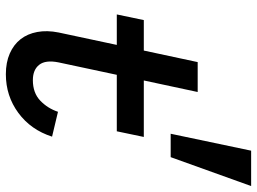

<svg xmlns="http://www.w3.org/2000/svg" viewBox="-130 -728 869 649"><g transform="rotate(90 304.5 -403.5)"><path d="M441.9 -145Q418.9 -73.2 361.6 -31Q304.2 11.2 231 11.2Q190.9 11.2 160.9 -2Q130.9 -15.1 112.5 -38.6Q94.2 -62 88.1 -95Q82 -127.9 89.8 -167L131.8 -363.8H28.8L47.9 -455.1H150.9L189.9 -637.2H291L252 -455.1H442.9L423.8 -363.8H232.9L190.9 -167Q182.1 -123 199 -101.6Q215.8 -80.1 251 -80.1Q293.9 -80.1 320.1 -105Q346.2 -129.9 357.9 -165ZM608.9 -817.9 511.2 -545.9H432.1L489.3 -817.9Z"/></g></svg>

Font: Anonymous Pro
Style: Bold Italic
Weight: 700
Italic angle: -12°
Monospace: yes
Designer: Mark Simonson
Version: Version 1.003